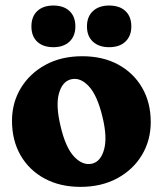

<svg xmlns="http://www.w3.org/2000/svg" viewBox="-20 -682 604 712"><path d="M285 -473.5Q361.5 -473.5 418.5 -442.5Q475.5 -411.5 507.2 -356.5Q539 -301.5 539 -229.5Q539 -161.5 506.2 -107Q473.5 -52.5 414.8 -20.8Q356 11 278.5 11Q202.5 11 145.2 -20Q88 -51 56.2 -106.2Q24.5 -161.5 24.5 -234Q24.5 -301 57.2 -355.2Q90 -409.5 148.5 -441.5Q207 -473.5 285 -473.5ZM321 -75Q353.5 -82.5 366 -127.8Q378.5 -173 360 -248.5Q341 -328 309.5 -362Q278 -396 244 -388Q211.5 -380.5 198.8 -336.2Q186 -292 204.5 -214.5Q223 -135 254.8 -101.2Q286.5 -67.5 321 -75ZM178 -507Q140 -507 118.2 -527.2Q96.5 -547.5 96.5 -584Q96.5 -620.5 118.2 -641Q140 -661.5 178 -661.5Q216 -661.5 237.8 -641Q259.5 -620.5 259.5 -584Q259.5 -548.5 237.8 -527.8Q216 -507 178 -507ZM384.5 -507Q347 -507 324.8 -527.2Q302.5 -547.5 302.5 -584Q302.5 -620.5 324.8 -641Q347 -661.5 384.5 -661.5Q423.5 -661.5 445.2 -641Q467 -620.5 467 -584Q467 -548.5 445.2 -527.8Q423.5 -507 384.5 -507Z"/></svg>

Font: Fraunces 72pt SuperSoft
Style: Bold
Weight: 700
Version: Version 1.000;[0bf87f6ff]